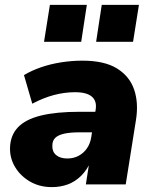

<svg xmlns="http://www.w3.org/2000/svg" viewBox="-20 -754 625 785"><path d="M192 11Q142 11 103 -11.5Q64 -34 42 -70.5Q20 -107 21 -149Q22 -200 53 -233Q84 -266 147 -281.5Q210 -297 306 -297H383L369 -213H306Q267 -213 242.5 -207.5Q218 -202 206 -190.5Q194 -179 194 -158Q193 -134 209.5 -120Q226 -106 255 -106Q281 -106 301.5 -117Q322 -128 335.5 -147.5Q349 -167 353 -193L371 -305Q377 -340 356 -358.5Q335 -377 287 -377Q244 -377 200.5 -365.5Q157 -354 112 -330L78 -447Q108 -465 146.5 -478.5Q185 -492 229 -499Q273 -506 317 -506Q407 -506 458.5 -474Q510 -442 528.5 -387.5Q547 -333 536 -264L494 0H331L346 -96H352Q336 -59 311.5 -35Q287 -11 257 0Q227 11 192 11ZM373 -583 396 -734H548L524 -583ZM160 -583 184 -734H335L312 -583Z"/></svg>

Font: Nunito Sans 11pt Black
Style: Italic
Weight: 900
Italic angle: -9°
Version: Version 3.101;gftools[0.9.27]